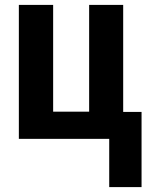

<svg xmlns="http://www.w3.org/2000/svg" viewBox="-20 -567 610 784"><path d="M558 197H426V0H57V-547H197V-111H344V-547H483V-110H558Z"/></svg>

Font: Noto Sans Display Condensed
Style: Bold
Weight: 700
Width: 3
Designer: Monotype Design Team
Foundry: Monotype Imaging Inc.
Version: Version 2.003